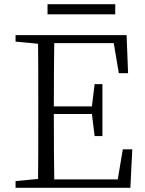

<svg xmlns="http://www.w3.org/2000/svg" viewBox="-20 -893 691 913"><path d="M600 0 609 -183H564L540 -40H238C237 -105 236 -208 236 -351H417L430 -246H467V-493H430L417 -387H236C236 -524 237 -624 238 -688H521L545 -545H589L582 -726H54V-695L161 -685C162 -620 162 -522 162 -391V-335C162 -204 162 -106 161 -42L54 -32V0ZM528 -825V-873H206V-825Z"/></svg>

Font: AllPunType Light
Style: Regular
Weight: 300
Version: 1.0